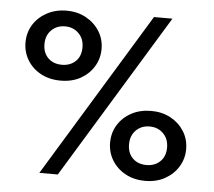

<svg xmlns="http://www.w3.org/2000/svg" viewBox="-49 -713 856 767"><g transform="rotate(5 379.0 -330.0)"><path d="M538 -660H612L210 0H136ZM35.5 -514.5Q35.5 -554 55.2 -585.8Q75 -617.5 109.8 -636.2Q144.5 -655 188.5 -655Q232 -655 266.2 -636.2Q300.5 -617.5 320.5 -585.8Q340.5 -554 340.5 -514.5Q340.5 -476 321 -444Q301.5 -412 267.5 -393.2Q233.5 -374.5 188.5 -374.5Q143 -374.5 108.5 -393.2Q74 -412 54.8 -444Q35.5 -476 35.5 -514.5ZM111.5 -514.5Q111.5 -479.5 132.5 -458.8Q153.5 -438 188 -438Q221 -438 242.5 -458.2Q264 -478.5 264 -514.5Q264 -549 242.2 -570.5Q220.5 -592 188 -592Q154.5 -592 133 -570.5Q111.5 -549 111.5 -514.5ZM407 -145Q407 -185 426.8 -216.8Q446.5 -248.5 481 -267Q515.5 -285.5 560 -285.5Q603.5 -285.5 637.8 -267Q672 -248.5 692 -216.8Q712 -185 712 -145Q712 -107 692.5 -75Q673 -43 638.8 -24Q604.5 -5 560 -5Q514.5 -5 480 -24Q445.5 -43 426.2 -75Q407 -107 407 -145ZM483 -145Q483 -110 504 -89.2Q525 -68.5 559.5 -68.5Q592.5 -68.5 614 -89Q635.5 -109.5 635.5 -145Q635.5 -180 613.8 -201.5Q592 -223 559.5 -223Q526 -223 504.5 -201.5Q483 -180 483 -145Z"/></g></svg>

Font: League Spartan Thin Medium
Style: Regular
Weight: 500
Version: Version 2.002